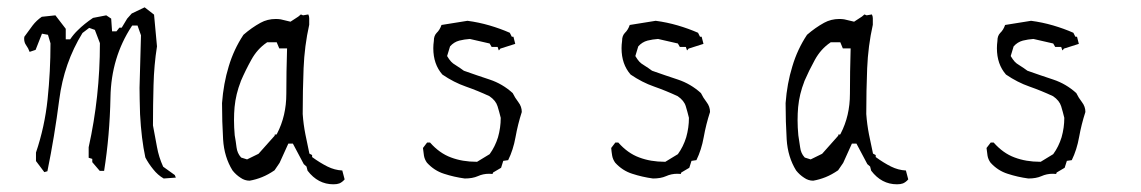

<svg xmlns="http://www.w3.org/2000/svg" viewBox="-20 -488 3066 516"><path d="M248.5 -371.1Q248.5 -228 218.3 -92.3V-64L228 -61V-52.2L248 -28.8H259.8Q274.9 -123.5 276.9 -226.6Q278.8 -333.5 334 -417.5L335.4 -419.4H349.6L358.9 -393.1L355 -252Q355 -228.5 356.4 -181.2Q359.9 -114.7 370.6 -64.9Q378.9 -48.8 391.6 -33.2Q403.8 -17.6 419.9 -8.3L452.6 -10.7L449.7 -17.6L418.5 -40Q406.7 -65.9 401.9 -93Q397 -120.1 391.1 -150.9V-151.4Q391.1 -205.1 392.6 -259.3Q394 -313.5 401.9 -363.3L394 -448.7L368.7 -468.3L334 -451.7L321.8 -438L307.1 -413.6H300.8L293 -403.8H281.2L278.8 -438L265.6 -446.8L230 -439.9Q206.1 -423.8 189 -406.7Q178.2 -396.5 168.5 -382.3H156.7V-410.6L128.9 -446.8L92.3 -442.9Q78.1 -433.1 67.9 -419.9Q57.6 -405.8 45.4 -389.2Q44.9 -386.7 44.9 -384.3Q44.9 -374 49.8 -367.2Q56.2 -358.4 59.6 -348.6L75.7 -354L92.8 -397.5L108.9 -394.5L115.7 -371.6V-371.1Q115.7 -295.9 107.9 -221.2Q100.1 -147 76.7 -78.1V-55.2L99.1 -25.4L107.4 -27.8Q126.5 -121.1 139.2 -220Q151.9 -318.8 201.7 -399.4L219.7 -413.1L234.9 -407.7L248.5 -372.1Z M818.8 -65.9V-71.3L811.5 -75.2Q806.2 -99.6 800.8 -126.7Q795.4 -153.8 793.5 -181.6Q793.5 -244.1 795.9 -304.4Q798.3 -364.7 811 -421.4V-439Q811 -444.3 808.6 -449.2L794.4 -446.8L788.6 -449.2L781.7 -443.4L760.7 -429.7L734.4 -436Q728 -437 721.2 -437Q698.7 -437 680.2 -426.8Q656.2 -413.6 634.3 -394.5Q608.4 -355.5 594.7 -309.6Q580.6 -263.7 576.7 -210.9Q576.7 -161.1 579.6 -113.3Q582.5 -65.9 605 -29.8Q614.3 -18.1 626.5 -10.3Q637.7 -2.4 650.9 -2.4Q668 -5.4 684.3 -12Q700.7 -18.6 717.8 -30.3L731.4 -50.3L754.9 -102.1H757.8H764.6H767.1L796.4 -46.9L803.7 -40.5L806.6 -29.3Q834.5 7.3 876 7.3Q885.7 7.3 892.1 4.9Q899.9 1.5 906.2 -5.9L899.9 -29.8Q879.4 -30.8 859.9 -40.5Q839.4 -50.8 818.8 -65.9ZM610.8 -124.5Q608.9 -146 608.9 -164.8Q608.9 -183.6 610.4 -200.2Q613.8 -235.4 627 -269V-269.5Q639.6 -298.8 655.3 -327.1Q671.4 -356.4 696.8 -373.5L697.8 -374.5H723.6L730.5 -357.9H751.5Q749.5 -294.9 749.5 -235.8Q749.5 -176.8 724.6 -128.9L723.1 -126.5H718.3V-123.5L674.8 -74.7L644 -59.6L628.4 -64.5L627.4 -65.4Q617.7 -76.2 615.7 -92Q613.8 -107.9 610.8 -124.5Z M1146 -378.4Q1144.5 -367.7 1144.5 -358.4Q1144.5 -315.4 1168.9 -287.6Q1199.7 -266.6 1231.9 -255.4Q1264.2 -244.1 1295.4 -229.5Q1312.5 -217.8 1317.1 -202.6Q1321.8 -187.5 1325.7 -171.4V-170.9Q1325.7 -145 1318.4 -119.1Q1310.5 -93.8 1295.9 -73.7L1262.2 -53.2H1260.7Q1222.7 -53.2 1191.9 -64.9Q1161.1 -76.2 1135.7 -105H1127.9L1116.7 -90.3Q1117.7 -79.6 1119.4 -69.6Q1121.1 -59.6 1127.4 -50.8Q1147 -29.3 1173.3 -21Q1200.2 -12.2 1229 -8.3Q1250 -8.3 1264.2 -14.6Q1278.3 -21 1294.4 -21Q1298.8 -21 1303.7 -20.5L1305.2 -24.4L1326.7 -37.1L1332.5 -55.7L1345.7 -57.6Q1359.4 -85.4 1365.5 -119.6Q1371.6 -153.8 1382.3 -187Q1382.3 -201.7 1373 -213.6Q1363.8 -225.6 1357.9 -237.8Q1330.6 -262.7 1295.9 -274.2Q1261.2 -285.6 1226.6 -297.9Q1215.3 -306.2 1207.8 -310.8Q1200.2 -315.4 1197.8 -317.4Q1195.3 -319.3 1192.4 -322.3Q1187 -328.1 1181.6 -337.4L1189.5 -363.3Q1199.7 -375 1214.4 -378.9Q1228 -382.3 1242.7 -383.3L1295.9 -371.1L1301.3 -361.8H1317.4L1320.3 -353H1321.3L1324.7 -357.4L1364.7 -370.1L1359.9 -389.2H1355.5L1350.1 -399.9Q1324.7 -411.1 1295.4 -419.7Q1266.1 -428.2 1236.3 -432.1L1166.5 -420.9Q1162.1 -407.7 1153.3 -399.4Q1146 -391.6 1146 -378.9Z M1651.9 -378.4Q1650.4 -367.7 1650.4 -358.4Q1650.4 -315.4 1674.8 -287.6Q1705.6 -266.6 1737.8 -255.4Q1770 -244.1 1801.3 -229.5Q1818.4 -217.8 1823 -202.6Q1827.6 -187.5 1831.5 -171.4V-170.9Q1831.5 -145 1824.2 -119.1Q1816.4 -93.8 1801.8 -73.7L1768.1 -53.2H1766.6Q1728.5 -53.2 1697.8 -64.9Q1667 -76.2 1641.6 -105H1633.8L1622.6 -90.3Q1623.5 -79.6 1625.2 -69.6Q1627 -59.6 1633.3 -50.8Q1652.8 -29.3 1679.2 -21Q1706.1 -12.2 1734.9 -8.3Q1755.9 -8.3 1770 -14.6Q1784.2 -21 1800.3 -21Q1804.7 -21 1809.6 -20.5L1811 -24.4L1832.5 -37.1L1838.4 -55.7L1851.6 -57.6Q1865.2 -85.4 1871.3 -119.6Q1877.4 -153.8 1888.2 -187Q1888.2 -201.7 1878.9 -213.6Q1869.6 -225.6 1863.8 -237.8Q1836.4 -262.7 1801.8 -274.2Q1767.1 -285.6 1732.4 -297.9Q1721.2 -306.2 1713.6 -310.8Q1706.1 -315.4 1703.6 -317.4Q1701.2 -319.3 1698.2 -322.3Q1692.9 -328.1 1687.5 -337.4L1695.3 -363.3Q1705.6 -375 1720.2 -378.9Q1733.9 -382.3 1748.5 -383.3L1801.8 -371.1L1807.1 -361.8H1823.2L1826.2 -353H1827.1L1830.6 -357.4L1870.6 -370.1L1865.7 -389.2H1861.3L1856 -399.9Q1830.6 -411.1 1801.3 -419.7Q1772 -428.2 1742.2 -432.1L1672.4 -420.9Q1668 -407.7 1659.2 -399.4Q1651.9 -391.6 1651.9 -378.9Z M2333.5 -65.9V-71.3L2326.2 -75.2Q2320.8 -99.6 2315.4 -126.7Q2310.1 -153.8 2308.1 -181.6Q2308.1 -244.1 2310.5 -304.4Q2313 -364.7 2325.7 -421.4V-439Q2325.7 -444.3 2323.2 -449.2L2309.1 -446.8L2303.2 -449.2L2296.4 -443.4L2275.4 -429.7L2249 -436Q2242.7 -437 2235.8 -437Q2213.4 -437 2194.8 -426.8Q2170.9 -413.6 2148.9 -394.5Q2123 -355.5 2109.4 -309.6Q2095.2 -263.7 2091.3 -210.9Q2091.3 -161.1 2094.2 -113.3Q2097.2 -65.9 2119.6 -29.8Q2128.9 -18.1 2141.1 -10.3Q2152.3 -2.4 2165.5 -2.4Q2182.6 -5.4 2199 -12Q2215.3 -18.6 2232.4 -30.3L2246.1 -50.3L2269.5 -102.1H2272.5H2279.3H2281.7L2311 -46.9L2318.4 -40.5L2321.3 -29.3Q2349.1 7.3 2390.6 7.3Q2400.4 7.3 2406.7 4.9Q2414.6 1.5 2420.9 -5.9L2414.6 -29.8Q2394 -30.8 2374.5 -40.5Q2354 -50.8 2333.5 -65.9ZM2125.5 -124.5Q2123.5 -146 2123.5 -164.8Q2123.5 -183.6 2125 -200.2Q2128.4 -235.4 2141.6 -269V-269.5Q2154.3 -298.8 2169.9 -327.1Q2186 -356.4 2211.4 -373.5L2212.4 -374.5H2238.3L2245.1 -357.9H2266.1Q2264.2 -294.9 2264.2 -235.8Q2264.2 -176.8 2239.3 -128.9L2237.8 -126.5H2232.9V-123.5L2189.5 -74.7L2158.7 -59.6L2143.1 -64.5L2142.1 -65.4Q2132.3 -76.2 2130.4 -92Q2128.4 -107.9 2125.5 -124.5Z M2660.6 -378.4Q2659.2 -367.7 2659.2 -358.4Q2659.2 -315.4 2683.6 -287.6Q2714.4 -266.6 2746.6 -255.4Q2778.8 -244.1 2810.1 -229.5Q2827.1 -217.8 2831.8 -202.6Q2836.4 -187.5 2840.3 -171.4V-170.9Q2840.3 -145 2833 -119.1Q2825.2 -93.8 2810.5 -73.7L2776.9 -53.2H2775.4Q2737.3 -53.2 2706.5 -64.9Q2675.8 -76.2 2650.4 -105H2642.6L2631.3 -90.3Q2632.3 -79.6 2634 -69.6Q2635.7 -59.6 2642.1 -50.8Q2661.6 -29.3 2688 -21Q2714.8 -12.2 2743.7 -8.3Q2764.6 -8.3 2778.8 -14.6Q2793 -21 2809.1 -21Q2813.5 -21 2818.4 -20.5L2819.8 -24.4L2841.3 -37.1L2847.2 -55.7L2860.4 -57.6Q2874 -85.4 2880.1 -119.6Q2886.2 -153.8 2897 -187Q2897 -201.7 2887.7 -213.6Q2878.4 -225.6 2872.6 -237.8Q2845.2 -262.7 2810.5 -274.2Q2775.9 -285.6 2741.2 -297.9Q2730 -306.2 2722.4 -310.8Q2714.8 -315.4 2712.4 -317.4Q2710 -319.3 2707 -322.3Q2701.7 -328.1 2696.3 -337.4L2704.1 -363.3Q2714.4 -375 2729 -378.9Q2742.7 -382.3 2757.3 -383.3L2810.5 -371.1L2815.9 -361.8H2832L2835 -353H2835.9L2839.4 -357.4L2879.4 -370.1L2874.5 -389.2H2870.1L2864.7 -399.9Q2839.4 -411.1 2810.1 -419.7Q2780.8 -428.2 2751 -432.1L2681.2 -420.9Q2676.8 -407.7 2668 -399.4Q2660.6 -391.6 2660.6 -378.9Z"/></svg>

Font: Bakudai
Style: Light
Weight: 300
Version: Version 1.48